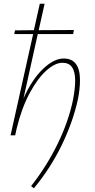

<svg xmlns="http://www.w3.org/2000/svg" viewBox="-20 -731 512 1037"><path d="M412 -298Q412 -251 401 -196Q375 -75 314.5 50.5Q254 176 163 286L148 274Q233 166 292 44.5Q351 -77 375 -195Q386 -256 386 -294Q386 -344 369 -368Q352 -392 317 -392Q278 -392 231 -350.5Q184 -309 140.5 -228.5Q97 -148 70 -37L62 0H37L159 -547H57L61 -567L163 -568L195 -711H221L189 -568L379 -569L375 -547H184L107 -200Q153 -302 212 -358.5Q271 -415 324 -415Q412 -415 412 -298Z"/></svg>

Font: Ysabeau Infant Extralight
Style: Italic
Weight: 200
Italic angle: -12°
Designer: Christian Thalmann (Catharsis Fonts)
Version: Version 0.003